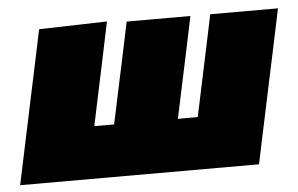

<svg xmlns="http://www.w3.org/2000/svg" viewBox="-60 -567 973 627"><g transform="rotate(-5 426.5 -254.0)"><path d="M-18 0Q-7 -51.5 3.2 -100.5Q13.5 -149.5 27 -213L37.5 -263Q49.5 -318.5 58 -359.2Q66.5 -400 73.8 -434Q81 -468 88 -502L311 -508Q303.5 -472.5 296.2 -437.5Q289 -402.5 280.2 -361Q271.5 -319.5 259.5 -263.5L249 -213.5Q244 -190.5 240 -171H305Q307 -180.5 309.2 -191Q311.5 -201.5 314 -213L324.5 -263Q336.5 -318.5 345 -359.2Q353.5 -400 360.8 -434Q368 -468 375 -502H584Q577 -468 569.8 -434Q562.5 -400 554 -359.2Q545.5 -318.5 533.5 -263L523 -213Q520.5 -201.5 518.2 -191Q516 -180.5 514 -171H579Q583.5 -191.5 588 -213L598.5 -263Q610.5 -318.5 619 -359.2Q627.5 -400 634.8 -434Q642 -468 649 -502H871Q864 -468 856.8 -434Q849.5 -400 841 -359.2Q832.5 -318.5 820.5 -263L810 -213Q796.5 -149.5 786.2 -100.5Q776 -51.5 765 0Z"/></g></svg>

Font: Commissioner Black
Style: Italic
Weight: 900
Italic angle: -12°
Designer: Kostas Bartsokas
Foundry: Kostas Bartsokas
Version: Version 1.000; ttfautohint (v1.8.3)